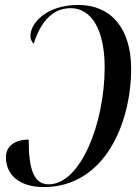

<svg xmlns="http://www.w3.org/2000/svg" viewBox="-20 -744 564 776"><path d="M297 -724C164 -724 103 -648 103 -599C103 -584 109 -575 116 -567C142 -649 188 -711 266 -711C348 -711 403 -626 403 -472C403 -247 306 1 177 1C114 1 96 -65 96 -180C44 -180 4 -156 4 -109C4 -38 57 12 157 12C403 12 510 -246 510 -466C510 -631 427 -724 297 -724Z"/></svg>

Font: Noto Serif Display ExtraCondensed Medium
Style: Italic
Weight: 500
Width: 2
Italic angle: -12°
Designer: Monotype Design Team
Foundry: Monotype Imaging Inc.
Version: Version 2.009